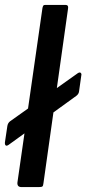

<svg xmlns="http://www.w3.org/2000/svg" viewBox="-22 -762 352 782"><path d="M300 -390Q299 -379 288 -371L13 -172Q4 -166 0.5 -170.5Q-3 -175 -2 -182L8 -249Q10 -261 19 -268L295 -464Q303 -469 307 -465Q311 -461 309 -454ZM155 -16Q154 -5 150.5 -2.5Q147 0 135 0H66Q56 0 52 -5Q48 -10 49 -19L151 -730Q153 -738 155 -740Q157 -742 164 -742H245Q258 -742 255 -726Z"/></svg>

Font: Libre Franklin Medium
Style: Italic
Weight: 500
Italic angle: -8°
Designer: Pablo Impallari, Rodrigo Fuenzalida, Nhung Nguyen
Foundry: Impallari Type
Version: Version 3.000